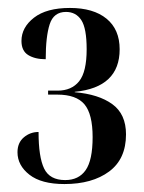

<svg xmlns="http://www.w3.org/2000/svg" viewBox="-20 -843 362 483"><path d="M142 -380Q84 -380 54 -403.5Q24 -427 24 -460Q24 -484 40 -497.5Q56 -511 77 -511Q77 -448 91 -419Q105 -390 144 -390Q178 -390 195.5 -415Q213 -440 213 -498Q213 -556 192.5 -580.5Q172 -605 124 -605H101V-615H125Q160 -615 179 -638.5Q198 -662 198 -719Q198 -772 184.5 -792.5Q171 -813 146 -813Q115 -813 105 -782Q95 -751 95 -694Q68 -694 51 -704.5Q34 -715 34 -740Q34 -774 65.5 -798.5Q97 -823 156 -823Q215 -823 248 -796Q281 -769 281 -719Q281 -623 168 -612V-611Q228 -606 262.5 -581Q297 -556 297 -505Q297 -443 254.5 -411.5Q212 -380 142 -380Z"/></svg>

Font: Noto Serif Display ExtraCondensed SemiBold
Style: Regular
Weight: 600
Width: 2
Designer: Monotype Design Team
Foundry: Monotype Imaging Inc.
Version: Version 2.009